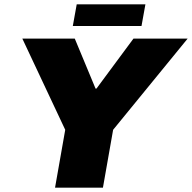

<svg xmlns="http://www.w3.org/2000/svg" viewBox="-20 -866 886 886"><path d="M316 -746H633L651 -846H334ZM234 0H455L502 -267L846 -688H596L425 -457H421L325 -688H83L281 -267Z"/></svg>

Font: Archivo Black
Style: Italic
Weight: 900
Italic angle: -10°
Designer: Hector Gatti
Foundry: Omnibus-Type
Version: Version 2.001